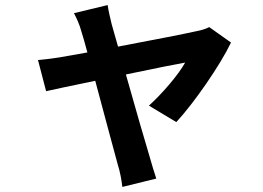

<svg xmlns="http://www.w3.org/2000/svg" viewBox="-20 -628 1040 758"><path d="M676 -146C746 -221 850 -372 892 -460L806 -521C793 -514 773 -508 756 -505C717 -496 574 -468 446 -444L421 -532C415 -558 408 -585 405 -608L272 -576C283 -555 294 -531 301 -505C307 -485 316 -456 325 -421C275 -412 237 -405 223 -403C189 -397 162 -394 130 -391L162 -268C192 -275 269 -291 356 -309C391 -179 430 -32 445 22C454 50 460 83 463 110L597 77C590 57 577 13 572 -5C556 -57 514 -203 477 -334C586 -357 687 -377 711 -381C684 -332 619 -257 568 -211Z"/></svg>

Font: Noto Sans Japanese Bold
Style: Bold
Weight: 700
Designer: Ryoko NISHIZUKA (kana & ideographs); Paul D. Hunt (Latin, Greek & Cyrillic); Wenlong ZHANG (bopomofo); Sandoll Communica
Foundry: Adobe Systems Incorporated
Version: Version 1.000;PS 1;hotconv 1.0.78;makeotf.lib2.5.61930